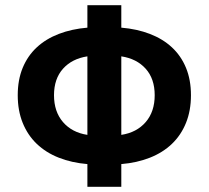

<svg xmlns="http://www.w3.org/2000/svg" viewBox="-20 -694 800 736"><path d="M187 -329Q187 -266 221.5 -226Q256 -186 315 -177V-478Q256 -469 221.5 -430.5Q187 -392 187 -329ZM573 -329Q573 -392 538.5 -430.5Q504 -469 445 -478V-177Q504 -186 538.5 -226Q573 -266 573 -329ZM315 22V-65Q255 -70 205.5 -89.5Q156 -109 121 -142.5Q86 -176 67 -223Q48 -270 48 -329Q48 -388 67 -434Q86 -480 121 -512.5Q156 -545 205.5 -564Q255 -583 315 -588V-674H445V-588Q505 -583 554.5 -564Q604 -545 639 -512.5Q674 -480 693 -434Q712 -388 712 -329Q712 -270 693 -223Q674 -176 639 -142.5Q604 -109 554.5 -89.5Q505 -70 445 -65V22Z"/></svg>

Font: Giro Regular
Style: Bold
Weight: 700
Designer: Paul D. Hunt
Foundry: Adobe Systems Incorporated
Version: Version 1.000;PS 1.0;hotconv 1.0.88;makeotf.lib2.5.647800